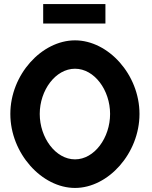

<svg xmlns="http://www.w3.org/2000/svg" viewBox="-20 -914 748 947"><path d="M500 -894H193V-798H500ZM176 -352C176 -469 254 -575 350 -575C446 -575 523 -469 523 -352C523 -235 446 -128 350 -128C254 -128 176 -235 176 -352ZM31 -352C31 -158 186 13 350 13C514 13 668 -158 668 -352C668 -546 514 -715 350 -715C186 -715 31 -546 31 -352Z"/></svg>

Font: Bluebird
Style: Nrw
Weight: 400
Designer: Jasper
Foundry: Cannot Into Space Fonts
Version: Version 0.98